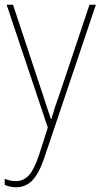

<svg xmlns="http://www.w3.org/2000/svg" viewBox="-20 -548 427 811"><path d="M8 -528H35L157 -160Q173 -112 181 -87Q189 -62 195 -45H197Q210 -92 234 -158L358 -528H385L167 119Q145 184 117 213.5Q89 243 47 243Q24 243 0 233V207Q12 212 23 214.5Q34 217 47 217Q78 217 100.5 194Q123 171 144 109L182 -9Z"/></svg>

Font: Noto Sans Myanmar UI SemiCondensed Thin
Style: Regular
Weight: 100
Width: 4
Designer: Monotype Design Team
Foundry: Monotype Imaging Inc.
Version: Version 2.103; ttfautohint (v1.8.4.7-5d5b)